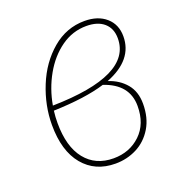

<svg xmlns="http://www.w3.org/2000/svg" viewBox="-104 -617 669 715"><g transform="rotate(-20 230.5 -259.5)"><path d="M424 -426Q424 -333 312 -289Q355 -275 381 -244Q407 -213 407 -165Q407 -109 383 -69.5Q359 -30 320 -10Q281 10 235 10Q155 10 108 -46.5Q61 -103 61 -206Q61 -283 91.5 -358Q122 -433 178.5 -481Q235 -529 307 -529Q360 -529 392 -501Q424 -473 424 -426ZM89 -273Q402 -279 402 -426Q402 -465 377 -487Q352 -509 307 -509Q252 -509 206.5 -476.5Q161 -444 130.5 -390Q100 -336 89 -273ZM86 -254Q83 -230 83 -206Q83 -112 123.5 -61.5Q164 -11 235 -11Q299 -11 342 -52Q385 -93 385 -164Q385 -250 290 -282Q213 -258 86 -254Z"/></g></svg>

Font: Fira Sans Condensed Thin
Style: Italic
Weight: 250
Width: 3
Italic angle: -8°
Designer: Carrois Corporate & Edenspiekermann AG
Foundry: Carrois Corporate GbR & Edenspiekermann AG
Version: Version 4.203